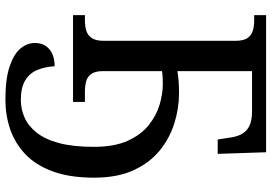

<svg xmlns="http://www.w3.org/2000/svg" viewBox="-167 -587 1004 710"><g transform="rotate(90 335.0 -232.0)"><path d="M349 250Q272 250 226 234.5Q180 219 159.5 194.5Q139 170 139 141Q139 107 162 87.5Q185 68 225 68Q227 103 238.5 131.5Q250 160 277 176.5Q304 193 349 193Q383 193 414 179.5Q445 166 470 135Q495 104 509 52Q523 0 523 -77Q523 -153 500.5 -202.5Q478 -252 442 -280.5Q406 -309 366 -320.5Q326 -332 292 -332Q279 -332 266.5 -331.5Q254 -331 243 -329V-111Q243 -82 253.5 -67.5Q264 -53 281 -48.5Q298 -44 319 -44H357V0H36V-44H55Q76 -44 93 -49Q110 -54 120.5 -69Q131 -84 131 -115V-599Q131 -631 120.5 -645.5Q110 -660 93 -665Q76 -670 55 -670H36V-714H543L549 -535H496L490 -572Q487 -601 477.5 -620.5Q468 -640 448 -651Q428 -662 391 -662H243V-386Q260 -389 281 -390.5Q302 -392 326 -392Q380 -392 435 -375Q490 -358 535.5 -321.5Q581 -285 609 -225Q637 -165 637 -78Q637 13 613.5 76Q590 139 549.5 177Q509 215 457.5 232.5Q406 250 349 250Z"/></g></svg>

Font: ET Text
Style: Regular
Weight: 470
Designer: Monotype Design Team
Foundry: Monotype Imaging Inc.
Version: Version 2.009